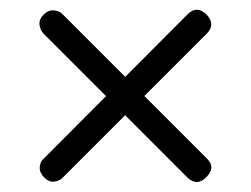

<svg xmlns="http://www.w3.org/2000/svg" viewBox="-20 -495 508 389"><path d="M398 -136Q379 -117 360 -135L68 -427Q61 -435 60 -445.5Q59 -456 68 -465Q78 -475 89 -474Q100 -473 106 -467L399 -174Q418 -156 398 -136ZM399 -465Q417 -445 399 -427L107 -135Q100 -128 89.5 -127Q79 -126 70 -135Q60 -145 60.5 -156Q61 -167 68 -173L360 -466Q379 -485 399 -465Z"/></svg>

Font: Nsibidi Libre Uzo
Style: Regular
Weight: 400
Designer: Oluwaseun Badejo
Version: Version 1.021